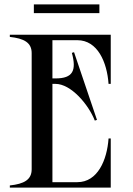

<svg xmlns="http://www.w3.org/2000/svg" viewBox="-20 -859 609 879"><path d="M334 -675C427 -675 470 -574 477 -475H487V-700H25V-690C90 -683 125 -664 125 -616V-84C125 -36 90 -17 25 -10V0H487V-225H477C470 -126 427 -25 334 -25H220V-475H234C305 -475 385 -381 414 -307L424 -310L319 -620L309 -617C331 -536 314 -500 234 -500H220V-675ZM135 -839V-799H435V-839Z"/></svg>

Font: Sprat Condesed
Style: Regular
Weight: 400
Width: 3
Designer: Ethan Nakache
Foundry: Collletttivo
Version: Version 2.000;Glyphs 3.2 (3217)